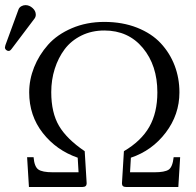

<svg xmlns="http://www.w3.org/2000/svg" viewBox="-44 -745 780 765"><path d="M57.6 -724.6Q72.8 -724.6 85.7 -713.1Q98.6 -701.7 98.6 -686.5Q98.6 -678.2 93.8 -671.4L2 -549.8Q-3.9 -542 -9.3 -542Q-15.1 -542 -19.8 -546.1Q-24.4 -550.3 -24.4 -555.7Q-24.4 -558.1 -22.5 -564.9L29.8 -707.5Q32.7 -715.3 40.8 -720Q48.8 -724.6 57.6 -724.6ZM477.5 -116.7 474.1 -58.6H571.8Q611.8 -58.6 627.7 -68.8Q643.6 -79.1 647.9 -118.7H673.8L666.5 0H458Q441.9 0 441.9 -14.2L449.7 -142.6Q518.6 -183.1 550.8 -239.5Q583 -295.9 583 -377Q583 -484.4 525.1 -554Q467.3 -623.5 371.6 -623.5Q321.3 -623.5 280.3 -603.3Q239.3 -583 213.6 -548.8Q188 -514.6 174.1 -470.7Q160.2 -426.8 160.2 -377.9Q160.2 -295.9 191.2 -243.4Q222.2 -190.9 293.5 -142.6L301.3 -14.6Q301.3 0 284.7 0H71.3L64 -118.7H89.8Q92.8 -81.1 108.6 -69.8Q124.5 -58.6 166 -58.6H269L265.6 -116.7Q180.7 -146 126.5 -215.1Q72.3 -284.2 72.3 -377Q72.3 -427.7 91.8 -476.8Q111.3 -525.9 147.5 -566.7Q183.6 -607.4 242.2 -632.6Q300.8 -657.7 371.6 -657.7Q443.8 -657.7 502 -634.8Q560.1 -611.8 596.4 -572.8Q632.8 -533.7 651.9 -483.6Q670.9 -433.6 670.9 -377Q670.9 -288.6 616.5 -216.8Q562 -145 477.5 -116.7Z"/></svg>

Font: Libertinage
Style: f
Weight: 400
Designer: OSP
Foundry: OSP
Version: Version 1.0; 2008; OFL relea